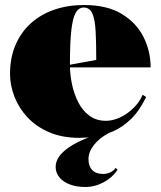

<svg xmlns="http://www.w3.org/2000/svg" viewBox="-20 -535 641 766"><path d="M315 -515Q408 -515 466.5 -479Q525 -443 553 -386.5Q581 -330 581 -266H255V-276L364 -296Q364 -364 361.5 -410.5Q359 -457 348.5 -481Q338 -505 314 -505Q294 -505 282 -484Q270 -463 264.5 -413.5Q259 -364 259 -276Q259 -239 267 -200Q275 -161 292 -127.5Q309 -94 336.5 -73.5Q364 -53 403 -53Q421 -53 442.5 -60Q464 -67 484.5 -81Q505 -95 522 -114Q539 -133 549 -157L563 -148Q536 -92 502 -59.5Q468 -27 431 -11Q394 5 359.5 10Q325 15 297 15Q228 15 176 -7.5Q124 -30 89.5 -67Q55 -104 37.5 -149.5Q20 -195 20 -240Q20 -305 42 -356Q64 -407 103.5 -442.5Q143 -478 197 -496.5Q251 -515 315 -515ZM414 -4Q377 15 355 43Q333 71 333 100Q333 128 348 143.5Q363 159 391 159Q407 159 420.5 152.5Q434 146 441 135L449 142Q429 173 394 192Q359 211 320 211Q286 211 259 201Q232 191 217 172.5Q202 154 202 131Q202 89 255.5 52.5Q309 16 407 -10Z"/></svg>

Font: Kalnia
Style: Bold
Weight: 700
Designer: Frida Medrano
Foundry: Frida Medrano
Version: Version 1.105